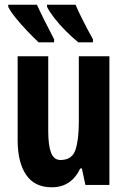

<svg xmlns="http://www.w3.org/2000/svg" viewBox="-20 -786 541 816"><path d="M445 -547V0H343L328 -70H321Q283 10 200 10Q127 10 91 -43Q55 -96 55 -190V-547H185V-229Q185 -168 197 -137Q209 -106 237 -106Q286 -106 300.5 -148.5Q315 -191 315 -269V-547ZM301 -766Q310 -744 330 -704Q350 -664 375 -619V-606H313Q287 -627 259.5 -654.5Q232 -682 210.5 -710Q189 -738 180 -757V-766ZM137 -766Q149 -739 167.5 -702Q186 -665 210 -619V-606H144Q124 -625 97 -653Q70 -681 47 -709.5Q24 -738 15 -757V-766Z"/></svg>

Font: Noto Sans ExtraCondensed
Style: Bold
Weight: 700
Width: 2
Designer: Monotype Design Team
Foundry: Monotype Imaging Inc.
Version: Version 2.013; ttfautohint (v1.8.4.7-5d5b)